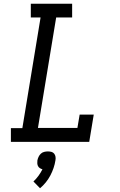

<svg xmlns="http://www.w3.org/2000/svg" viewBox="-20 -755 640 1022"><path d="M455 0H38V-73H99L196 -662H144V-735H364V-662H279L182 -74H392L404 -145H479ZM193 247 158 211Q173 197 185 180.5Q197 164 206 146Q198 144 191.5 139.5Q185 135 182 128.5Q179 122 178.5 114.5Q178 107 179 99Q181 89 185.5 79.5Q190 70 197.5 63Q205 56 215 53.5Q225 51 235 51Q245 51 254 53.5Q263 56 268.5 63Q274 70 275.5 79.5Q277 89 275 99Q272 119 265 139.5Q258 160 248 179Q238 198 224 215.5Q210 233 193 247Z"/></svg>

Font: Iosevka HT Extended
Style: Italic
Weight: 400
Width: 7
Italic angle: -9°
Monospace: yes
Designer: Belleve Invis
Foundry: Belleve Invis
Version: Version 32.3.0; ttfautohint (v1.8.4)